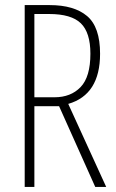

<svg xmlns="http://www.w3.org/2000/svg" viewBox="-20 -734 456 754"><path d="M175 -714Q271 -714 322 -671Q373 -628 373 -523Q373 -362 248 -326L397 0H354L212 -317H115V0H77V-714ZM173 -679H115V-352H194Q258 -352 296.5 -392Q335 -432 335 -523Q335 -606 297.5 -642.5Q260 -679 173 -679Z"/></svg>

Font: Noto Sans Lao ExtraCondensed ExtraLight
Style: Regular
Weight: 200
Width: 2
Designer: Monotype Design Team
Foundry: Monotype Imaging Inc.
Version: Version 2.003; ttfautohint (v1.8.4.7-5d5b)